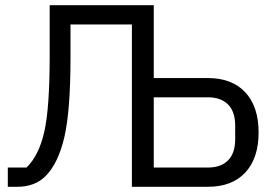

<svg xmlns="http://www.w3.org/2000/svg" viewBox="-20 -718 1054 738"><path d="M10 0V-74H82Q130 -121 150.5 -212.5Q171 -304 171 -505V-698H571V-418H779Q872 -418 923 -363Q974 -308 974 -209Q974 -110 923 -55Q872 0 779 0H487V-624H251V-499Q251 -293 227.5 -191.5Q204 -90 155 -41Q114 0 46 0ZM571 -74H779Q829 -74 856.5 -101.5Q884 -129 884 -183V-235Q884 -289 856.5 -316.5Q829 -344 779 -344H571Z"/></svg>

Font: Anuphan
Style: Regular
Weight: 400
Designer: Mike Abbink, Paul van der Laan, Pieter van Rosmalen, Mint Tantisuwanna
Foundry: Bold Monday; Cadson Demak
Version: Version 3.002;hotconv 1.0.109;makeotfexe 2.5.65596